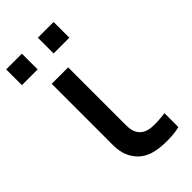

<svg xmlns="http://www.w3.org/2000/svg" viewBox="-249 -792 863 863"><g transform="rotate(-45 182.5 -360.5)"><path d="M208.5 4.5C245 10.5 307 10.5 345.5 0V-88.5C317.5 -84 284.5 -82.5 257 -84.5C232.5 -87.5 209.5 -96.5 196 -120.5C182.5 -143.5 185 -172.5 185 -217.5V-540H80.5V-212.5C80.5 -148 76 -106.5 101.5 -63.5C128.5 -18 167.5 -2.5 208.5 4.5ZM-18.5 -630.5H81.5V-730.5H-18.5ZM183 -630.5H283V-730.5H183Z"/></g></svg>

Font: Eudonet SemiBold
Style: Regular
Weight: 600
Designer: Mikhail Sharanda
Foundry: Mikhail Sharanda
Version: Version 4.503;Glyphs 3.1.2 (3151)